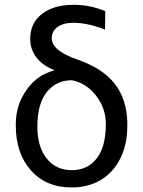

<svg xmlns="http://www.w3.org/2000/svg" viewBox="-20 -784 606 813"><path d="M107.9 -619.6Q107.9 -686 157.5 -724.9Q207 -763.7 292.5 -763.7Q360.4 -763.7 425.8 -736.8L424.8 -658.7Q351.1 -687.5 290.5 -687.5Q248.5 -687.5 223.9 -669.9Q199.2 -652.3 199.2 -622.1Q199.2 -569.3 307.4 -532Q415.5 -494.6 466.1 -429Q516.6 -363.3 519 -267.6V-248.5Q519 -173.8 490.2 -114.5Q461.4 -55.2 408 -22.7Q354.5 9.8 283.7 9.8Q175.3 9.8 111.1 -62.3Q46.9 -134.3 46.9 -252.4V-258.8Q46.9 -339.4 92.8 -403.8Q138.7 -468.3 209 -485.4L208.5 -487.8Q160.2 -506.8 134 -541Q107.9 -575.2 107.9 -619.6ZM138.2 -248.5Q138.2 -162.6 177.5 -113Q216.8 -63.5 283.7 -63.5Q350.1 -63.5 389.2 -112.8Q428.2 -162.1 428.2 -258.8Q428.2 -325.2 387 -378.7Q345.7 -432.1 284.7 -444.3Q218.3 -444.3 178.2 -394.3Q138.2 -344.2 138.2 -248.5Z"/></svg>

Font: Roboto-ThirdPerson-AD3FC
Style: ThirdPerson-AD3FC
Weight: 400
Designer: Google
Version: Version 2.137; 2017